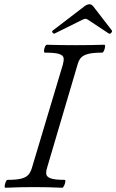

<svg xmlns="http://www.w3.org/2000/svg" viewBox="-20 -878 546 901"><path d="M6 3Q1 3 2 -6Q3 -15 7 -24.5Q11 -34 16 -34Q60 -34 82.5 -40.5Q105 -47 115 -60Q125 -73 130 -91L275 -575Q280 -593 278.5 -605.5Q277 -618 258 -624.5Q239 -631 191 -631Q186 -631 186.5 -640Q187 -649 191 -658.5Q195 -668 201 -668Q234 -667 267.5 -666.5Q301 -666 335 -666Q368 -666 402 -666.5Q436 -667 469 -668Q474 -668 473 -658.5Q472 -649 468 -640Q464 -631 459 -631Q415 -631 392 -624.5Q369 -618 359 -606Q349 -594 344 -575L201 -91Q195 -72 197.5 -59.5Q200 -47 219.5 -40.5Q239 -34 283 -34Q288 -34 286.5 -24.5Q285 -15 280.5 -6Q276 3 272 3Q205 0 139 0Q73 0 6 3ZM237 -721Q232 -718 227 -724.5Q222 -731 228 -735L377 -849Q389 -858 400 -858Q409 -858 417 -849L505 -735Q508 -731 502 -724Q496 -717 490 -721L395 -784Q387 -790 381 -790Q376 -790 364 -784Z"/></svg>

Font: Junicode SmExp
Style: Italic
Weight: 400
Width: 6
Italic angle: -11°
Designer: Peter S. Baker
Version: Version 2.205; ttfautohint (v1.8.4)